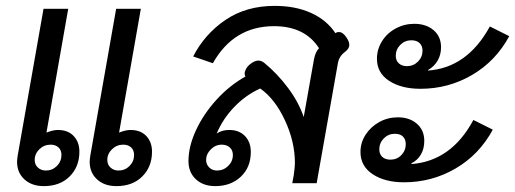

<svg xmlns="http://www.w3.org/2000/svg" viewBox="-20 -623 1752 653"><path d="M38 -73Q38 -79 40 -93L128 -593H212L138 -172Q160 -181 177 -181Q211 -181 230.5 -160.5Q250 -140 250 -107Q250 -56 217 -23Q184 10 129 10Q88 10 63 -13Q38 -36 38 -73ZM285 -73Q285 -79 287 -93L375 -593H459L385 -172Q407 -181 424 -181Q458 -181 477.5 -160.5Q497 -140 497 -107Q497 -56 464 -23Q431 10 376 10Q335 10 310 -13Q285 -36 285 -73ZM189 -96Q189 -112 179 -121.5Q169 -131 152 -131Q130 -131 114 -115.5Q98 -100 98 -79Q98 -63 109 -53Q120 -43 136 -43Q158 -43 173.5 -58.5Q189 -74 189 -96ZM436 -96Q436 -112 426 -121.5Q416 -131 399 -131Q377 -131 361 -115.5Q345 -100 345 -79Q345 -63 356 -53Q367 -43 383 -43Q405 -43 420.5 -58.5Q436 -74 436 -96Z M621 -75Q621 -125 646.5 -180Q672 -235 716 -283.5Q760 -332 815 -363Q812 -366 812 -373Q812 -380 817 -389Q822 -398 831 -405Q846 -417 859 -417Q869 -417 879 -409Q924 -372 960 -323.5Q996 -275 1013 -225L1048 -422Q1053 -447 1065 -459Q1017 -534 912 -534Q775 -534 704 -408L637 -431Q676 -507 746.5 -555Q817 -603 914 -603Q985 -603 1038 -579Q1091 -555 1121 -510Q1125 -514 1133 -514Q1146 -514 1158 -496Q1168 -482 1168 -470Q1168 -458 1154 -447Q1133 -432 1129 -407L1057 0H974L979 -27Q983 -55 983 -69Q983 -141 949 -214Q915 -287 865 -322Q816 -300 777 -259.5Q738 -219 717 -169Q735 -181 760 -181Q793 -181 813 -160.5Q833 -140 833 -106Q833 -54 799 -22Q765 10 712 10Q671 10 646 -13.5Q621 -37 621 -75ZM772 -96Q772 -112 761.5 -121.5Q751 -131 734 -131Q713 -131 697 -115Q681 -99 681 -79Q681 -64 691.5 -53.5Q702 -43 718 -43Q740 -43 756 -58.5Q772 -74 772 -96Z M1262 -423Q1262 -455 1279 -482.5Q1296 -510 1325.5 -526Q1355 -542 1389 -542Q1429 -542 1454.5 -520.5Q1480 -499 1480 -462Q1480 -437 1468.5 -417Q1457 -397 1436 -385L1435 -383Q1569 -392 1646 -533L1712 -500Q1666 -415 1585.5 -368Q1505 -321 1410 -321Q1345 -321 1303.5 -348Q1262 -375 1262 -423ZM1417 -451Q1417 -467 1407 -476.5Q1397 -486 1379 -486Q1357 -486 1341.5 -470.5Q1326 -455 1326 -433Q1326 -417 1336.5 -407.5Q1347 -398 1364 -398Q1386 -398 1401.5 -413.5Q1417 -429 1417 -451ZM1206 -106Q1206 -138 1223.5 -165Q1241 -192 1270 -208Q1299 -224 1333 -224Q1373 -224 1398 -202Q1423 -180 1423 -144Q1423 -117 1411.5 -97.5Q1400 -78 1380 -68L1379 -65Q1515 -75 1590 -215L1656 -182Q1610 -97 1529.5 -50Q1449 -3 1354 -3Q1289 -3 1247.5 -30.5Q1206 -58 1206 -106ZM1360 -133Q1360 -149 1350.5 -158.5Q1341 -168 1323 -168Q1301 -168 1285.5 -152.5Q1270 -137 1270 -115Q1270 -99 1280 -89.5Q1290 -80 1308 -80Q1330 -80 1345 -95.5Q1360 -111 1360 -133Z"/></svg>

Font: Niramit
Style: Italic
Weight: 400
Italic angle: -10°
Version: Version 1.000; ttfautohint (v1.6)